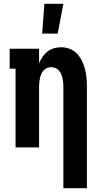

<svg xmlns="http://www.w3.org/2000/svg" viewBox="-20 -777 540 1012"><path d="M314 215V-320Q314 -331 313 -342.5Q312 -354 309.5 -365Q307 -376 302.5 -386.5Q298 -397 290.5 -405.5Q283 -414 272 -418.5Q261 -423 250 -423Q239 -423 228 -418.5Q217 -414 209.5 -405.5Q202 -397 197.5 -386.5Q193 -376 190.5 -365Q188 -354 187 -342.5Q186 -331 186 -320V0H62V-415H31V-520H186V-443Q193 -461 204 -477Q215 -493 230 -505Q245 -517 264 -522.5Q283 -528 302 -528Q325 -528 347.5 -519.5Q370 -511 386 -494Q402 -477 412 -456Q422 -435 428 -412.5Q434 -390 436 -366.5Q438 -343 438 -320V215ZM202 -600 214 -757H314L284 -600Z"/></svg>

Font: Iosevka Curly Slab Extrabold
Style: Regular
Weight: 800
Monospace: yes
Designer: Belleve Invis
Foundry: Belleve Invis
Version: Version 22.1.2; ttfautohint (v1.8.4)